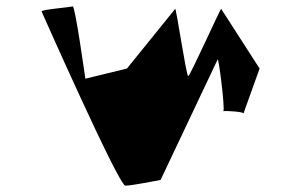

<svg xmlns="http://www.w3.org/2000/svg" viewBox="-20 -585 902 605"><path d="M111 -549C111 -549 354 0 375 0C396 0 486 -18 486 -18L666 -398C669 -403 689 -247 684 -235C694 -236 750 -233 747 -227L798 -369L677 -557C676 -562 579 -345 573 -345C567 -345 535 -562 532 -557L380 -369L249 -337C248 -342 217 -567 209 -565C201 -562 110 -555 111 -549ZM684 -235C684 -234 683 -234 683 -234C682 -234 682 -235 684 -235Z"/></svg>

Font: Ampere
Style: SCIta
Weight: 400
Version: Version 1